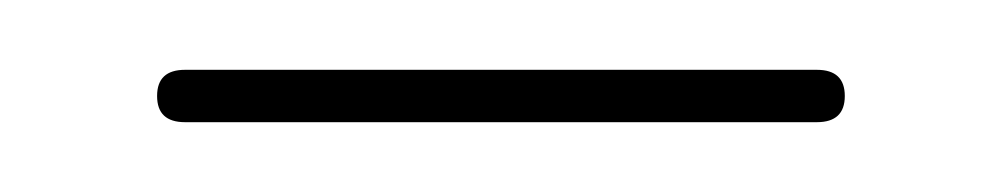

<svg xmlns="http://www.w3.org/2000/svg" viewBox="-20 -535 287 55"><path d="M25 -507.5Q25 -515 33 -515H214Q222 -515 222 -507.5Q222 -500 214 -500H33Q25 -500 25 -507.5Z"/></svg>

Font: Fraunces 144pt Thin
Style: Regular
Weight: 100
Version: Version 1.000;[f99f86859]